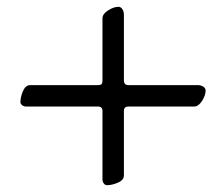

<svg xmlns="http://www.w3.org/2000/svg" viewBox="-20 -532 639 564"><path d="M281 -5V-206Q281 -219 268 -219H57Q50 -219 45 -223Q40 -227 40 -232Q40 -247 47.5 -264.5Q55 -282 69 -282H267Q276 -282 278.5 -285Q281 -288 281 -296V-478Q281 -491 297.5 -501.5Q314 -512 328 -512Q335 -512 339.5 -505Q344 -498 344 -489V-296Q344 -282 357 -282H561Q570 -282 577 -277.5Q584 -273 584 -266Q584 -252 573.5 -235.5Q563 -219 550 -219H357Q344 -219 344 -206V-17Q344 -3 326.5 4.5Q309 12 294 12Q289 12 285 7Q281 2 281 -5Z"/></svg>

Font: EB Garamond ExtraBold
Style: Italic
Weight: 800
Italic angle: -17.2°
Designer: Georg Duffner and Octavio Pardo
Foundry: Georg Duffner
Version: Version 1.000